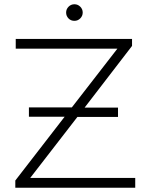

<svg xmlns="http://www.w3.org/2000/svg" viewBox="-20 -883 696 903"><path d="M616 -46V0H52V-34L284 -334H116V-378H318L532 -654H54V-700H601V-667L378 -377H535V-333H344L122 -46ZM291 -824Q291 -840 302.5 -851.5Q314 -863 330 -863Q346 -863 357.5 -851.5Q369 -840 369 -824Q369 -808 357.5 -796.5Q346 -785 330 -785Q313 -785 302 -796.5Q291 -808 291 -824Z"/></svg>

Font: Montserrat Alternates Light
Style: Regular
Weight: 300
Designer: Julieta Ulanovsky
Foundry: Julieta Ulanovsky
Version: Version 7.200